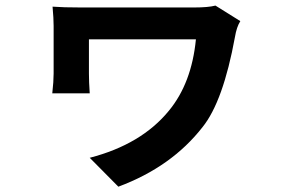

<svg xmlns="http://www.w3.org/2000/svg" viewBox="-20 -580 1040 701"><path d="M766.6 -559.6 857.4 -502.9Q843.8 -481.4 837.9 -445.3Q794.9 -210 719.7 -116.2Q606.4 29.3 412.1 101.6L307.6 -3.9Q496.1 -52.7 596.7 -175.8Q679.7 -276.4 695.3 -436.5H304.7V-311.5Q304.7 -280.3 307.6 -239.3H170.9Q175.8 -283.2 175.8 -311.5V-485.4Q175.8 -512.7 171.9 -555.7Q210.9 -552.7 275.4 -552.7H688.5Q740.2 -552.7 766.6 -559.6Z"/></svg>

Font: Gen Shin Gothic Bold
Style: Bold
Weight: 700
Designer: [Source Han Sans]
Ryoko NISHIZUKA  (kana & ideographs); Paul D. Hunt (Latin, Greek & Cyrillic); Wenlong ZHANG  (bopomofo
Version: Version 1.002.20150607